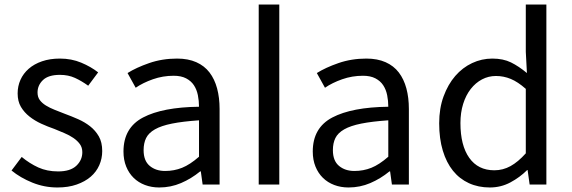

<svg xmlns="http://www.w3.org/2000/svg" viewBox="-20 -816 2529 849"><path d="M234 13Q176 13 123 -8.5Q70 -30 31 -62L76 -122Q111 -93 149.5 -75.5Q188 -58 237 -58Q291 -58 317.5 -83Q344 -108 344 -143Q344 -164 333 -179Q322 -194 304.5 -206Q287 -218 264.5 -227.5Q242 -237 220 -246Q191 -256 162.5 -269Q134 -282 110.5 -300.5Q87 -319 72.5 -343.5Q58 -368 58 -403Q58 -435 70.5 -463Q83 -491 107 -512Q131 -533 166 -545Q201 -557 245 -557Q296 -557 339 -539Q382 -521 414 -496L370 -437Q341 -458 311.5 -471.5Q282 -485 245 -485Q194 -485 170 -462Q146 -439 146 -407Q146 -387 156 -373.5Q166 -360 183 -349.5Q200 -339 221.5 -330.5Q243 -322 266 -313Q296 -302 325.5 -289Q355 -276 378.5 -257.5Q402 -239 417 -213Q432 -187 432 -148Q432 -115 419 -85.5Q406 -56 381 -34.5Q356 -13 319 0Q282 13 234 13Z M684 13Q650 13 621 2Q592 -9 571 -29.5Q550 -50 538 -79.5Q526 -109 526 -146Q526 -251 612.5 -296.5Q699 -342 860 -344Q860 -370 855 -395Q850 -420 837.5 -439Q825 -458 803 -469.5Q781 -481 748 -481Q700 -481 656 -465.5Q612 -450 580 -428L544 -493Q582 -517 639.5 -537Q697 -557 763 -557Q812 -557 848 -541Q884 -525 906.5 -495.5Q929 -466 940 -425Q951 -384 951 -334V0H876L868 -58H865Q826 -26 780.5 -6.5Q735 13 684 13ZM710 -60Q750 -60 785 -74Q820 -88 860 -123V-284Q788 -279 740.5 -269.5Q693 -260 665 -244Q637 -228 626 -205.5Q615 -183 615 -152Q615 -105 642 -82.5Q669 -60 710 -60Z M1124 0V-796H1215V0Z M1521 13Q1487 13 1458 2Q1429 -9 1408 -29.5Q1387 -50 1375 -79.5Q1363 -109 1363 -146Q1363 -251 1449.5 -296.5Q1536 -342 1697 -344Q1697 -370 1692 -395Q1687 -420 1674.5 -439Q1662 -458 1640 -469.5Q1618 -481 1585 -481Q1537 -481 1493 -465.5Q1449 -450 1417 -428L1381 -493Q1419 -517 1476.5 -537Q1534 -557 1600 -557Q1649 -557 1685 -541Q1721 -525 1743.5 -495.5Q1766 -466 1777 -425Q1788 -384 1788 -334V0H1713L1705 -58H1702Q1663 -26 1617.5 -6.5Q1572 13 1521 13ZM1547 -60Q1587 -60 1622 -74Q1657 -88 1697 -123V-284Q1625 -279 1577.5 -269.5Q1530 -260 1502 -244Q1474 -228 1463 -205.5Q1452 -183 1452 -152Q1452 -105 1479 -82.5Q1506 -60 1547 -60Z M2146 13Q2095 13 2053.5 -6Q2012 -25 1983 -61Q1954 -97 1938 -150Q1922 -203 1922 -271Q1922 -337 1941.5 -390Q1961 -443 1993 -480Q2025 -517 2067.5 -537Q2110 -557 2157 -557Q2205 -557 2239.5 -540Q2274 -523 2310 -493L2305 -587V-796H2396V0H2322L2313 -64H2311Q2279 -32 2237 -9.5Q2195 13 2146 13ZM2166 -63Q2204 -63 2237.5 -81.5Q2271 -100 2305 -138V-423Q2270 -454 2238.5 -467Q2207 -480 2173 -480Q2140 -480 2111.5 -465Q2083 -450 2061.5 -422.5Q2040 -395 2028 -356.5Q2016 -318 2016 -272Q2016 -173 2055 -118Q2094 -63 2166 -63Z"/></svg>

Font: SpoqaHanSansJP-Regular
Style: Regular
Weight: 400
Designer: [Source Han Sans]
Ryoko NISHIZUKA  (kana & ideographs); Paul D. Hunt (Latin, Greek & Cyrillic); Wenlong ZHANG  (bopomofo
Foundry: Spoqa (http://bi.spoqa.com)
Version: Version 1.002.20150607